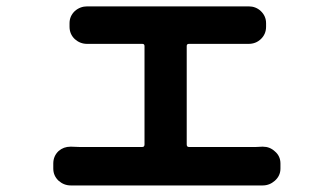

<svg xmlns="http://www.w3.org/2000/svg" viewBox="-20 -557 1040 600"><path d="M563.5 -105.5Q563.5 -97.7 570.3 -97.7H780.3Q789.1 -97.7 798.8 -98.6Q800.8 -98.6 801.8 -98.6Q823.2 -98.6 838.9 -84Q856.4 -69.3 856.4 -45.9V-30.3Q856.4 -7.8 838.9 7.8Q822.3 22.5 800.8 22.5Q799.8 22.5 798.8 22.5Q789.1 22.5 780.3 22.5H227.5Q215.8 22.5 203.1 22.5Q202.1 22.5 201.2 22.5Q179.7 22.5 163.1 7.8Q146.5 -7.8 146.5 -30.3V-45.9Q146.5 -69.3 163.1 -85Q178.7 -98.6 200.2 -98.6Q201.2 -98.6 203.1 -98.6Q216.8 -97.7 227.5 -97.7H424.8Q431.6 -97.7 431.6 -105.5V-413.1Q431.6 -419.9 424.8 -419.9H276.4Q266.6 -419.9 254.9 -419.9Q252.9 -419.9 252 -419.9Q230.5 -419.9 213.9 -434.6Q197.3 -450.2 197.3 -473.6V-484.4Q197.3 -506.8 213.9 -522.5Q230.5 -537.1 252.9 -537.1Q252.9 -537.1 253.9 -537.1Q265.6 -537.1 276.4 -537.1H734.4Q743.2 -537.1 754.9 -537.1Q755.9 -537.1 756.8 -537.1Q779.3 -537.1 794.9 -522.5Q811.5 -506.8 811.5 -484.4V-473.6Q811.5 -450.2 794.9 -434.6Q779.3 -419.9 756.8 -419.9Q755.9 -419.9 754.9 -419.9Q743.2 -419.9 734.4 -419.9H570.3Q563.5 -419.9 563.5 -413.1Z"/></svg>

Font: Gen Jyuu Gothic Bold
Style: Bold
Weight: 700
Designer: [Source Han Sans]
Ryoko NISHIZUKA  (kana & ideographs); Paul D. Hunt (Latin, Greek & Cyrillic); Wenlong ZHANG  (bopomofo
Version: Version 1.002.20150607